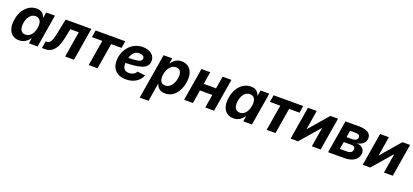

<svg xmlns="http://www.w3.org/2000/svg" viewBox="41 -1668 6424 2987"><g transform="rotate(20 3253.5 -174.0)"><path d="M214.4 9.3Q151.4 9.3 106.2 -23.4Q61 -56.2 42.2 -118.7Q23.4 -181.2 38.1 -270.5Q53.7 -362.8 94 -424.8Q134.3 -486.8 189.9 -518.3Q245.6 -549.8 306.6 -549.8Q351.6 -549.8 379.6 -535.2Q407.7 -520.5 423.3 -498Q439 -475.6 445.8 -453.1H450.7L464.8 -542.5H610.4L520.5 0H377L391.1 -86.4H384.8Q370.1 -63 346.7 -41.3Q323.2 -19.5 290.5 -5.1Q257.8 9.3 214.4 9.3ZM278.3 -107.9Q315.9 -107.9 345.5 -128.4Q375 -148.9 395 -185.5Q415 -222.2 422.9 -271Q431.2 -320.3 423.3 -356.4Q415.5 -392.6 392.6 -412.6Q369.6 -432.6 332 -432.6Q293.9 -432.6 264.4 -412.1Q234.9 -391.6 215.3 -355.2Q195.8 -318.8 188 -271Q180.2 -223.1 187.5 -186.3Q194.8 -149.4 217.8 -128.7Q240.7 -107.9 278.3 -107.9Z M591.8 0 610.8 -116.7H628.9Q648.9 -116.7 664.3 -125.5Q679.7 -134.3 692.4 -154.1Q705.1 -173.8 715.8 -208Q726.6 -242.2 736.8 -292.5L787.6 -542.5H1212.9L1123.5 0H977.1L1047.4 -426.3H907.7L874.5 -268.1Q854 -170.4 821.3 -111.6Q788.6 -52.7 743.7 -26.4Q698.7 0 641.1 0Z M1366.7 0 1437.5 -425.8H1265.1L1284.2 -542.5H1774.4L1755.4 -425.8H1583.5L1512.7 0Z M1984.4 11.7Q1911.6 11.7 1858.6 -14.9Q1805.7 -41.5 1777.6 -92Q1749.5 -142.6 1750.5 -213.4Q1751 -282.7 1774.2 -343.8Q1797.4 -404.8 1839.1 -451.7Q1880.9 -498.5 1938 -525.1Q1995.1 -551.8 2063.5 -551.8Q2121.1 -551.8 2166.7 -533Q2212.4 -514.2 2238.8 -478.5Q2265.1 -442.9 2265.1 -393.1Q2265.1 -341.8 2235.4 -308.8Q2205.6 -275.9 2147.5 -257.8Q2089.4 -239.7 2004.6 -232.7Q1919.9 -225.6 1809.6 -225.6L1824.7 -314.5Q1918.5 -314.5 1978 -317.9Q2037.6 -321.3 2070.6 -329.3Q2103.5 -337.4 2116.5 -351.3Q2129.4 -365.2 2129.4 -386.2Q2129.4 -412.1 2107.9 -427Q2086.4 -441.9 2048.3 -441.9Q2001 -441.9 1970.5 -418Q1939.9 -394 1922.9 -357.7Q1905.8 -321.3 1898.7 -281.7Q1891.6 -242.2 1891.6 -210.9Q1891.1 -179.2 1900.4 -153.6Q1909.7 -127.9 1932.4 -113Q1955.1 -98.1 1995.1 -98.1Q2037.6 -98.1 2069.3 -115.7Q2101.1 -133.3 2114.7 -164.1L2246.6 -148.9Q2219.7 -76.2 2150.4 -32.2Q2081.1 11.7 1984.4 11.7Z M2285.6 204.1 2409.2 -542.5H2553.2L2537.6 -453.1H2541.5Q2555.7 -476.6 2578.1 -498.8Q2600.6 -521 2632.8 -535.4Q2665 -549.8 2708 -549.8Q2762.2 -549.8 2804.7 -525.4Q2847.2 -501 2871.6 -452.9Q2896 -404.8 2896 -334Q2896 -275.4 2879.4 -215.1Q2862.8 -154.8 2829.8 -104Q2796.9 -53.2 2747.1 -22Q2697.3 9.3 2630.9 9.3Q2585.4 9.3 2555.9 -6.3Q2526.4 -22 2509.8 -44.9Q2493.2 -67.9 2486.3 -90.8H2480L2431.6 204.1ZM2589.8 -107.9Q2630.4 -107.9 2659.9 -129.2Q2689.5 -150.4 2709 -183.6Q2728.5 -216.8 2737.8 -254.6Q2747.1 -292.5 2747.1 -326.7Q2747.1 -375.5 2725.6 -404.1Q2704.1 -432.6 2659.2 -432.6Q2620.6 -432.6 2591.1 -413.1Q2561.5 -393.6 2541.5 -361.6Q2521.5 -329.6 2511.2 -291.5Q2501 -253.4 2501 -216.3Q2501 -166 2523.7 -137Q2546.4 -107.9 2589.8 -107.9Z M3392.6 -337.4 3373.5 -220.7H3087.9L3107.4 -337.4ZM3182.1 -542.5 3092.3 0H2946.3L3036.1 -542.5ZM3532.2 -542.5 3442.4 0H3296.4L3386.2 -542.5Z M3763.2 9.3Q3700.2 9.3 3655 -23.4Q3609.9 -56.2 3591.1 -118.7Q3572.3 -181.2 3586.9 -270.5Q3602.5 -362.8 3642.8 -424.8Q3683.1 -486.8 3738.8 -518.3Q3794.4 -549.8 3855.5 -549.8Q3900.4 -549.8 3928.5 -535.2Q3956.5 -520.5 3972.2 -498Q3987.8 -475.6 3994.6 -453.1H3999.5L4013.7 -542.5H4159.2L4069.3 0H3925.8L3939.9 -86.4H3933.6Q3918.9 -63 3895.5 -41.3Q3872.1 -19.5 3839.4 -5.1Q3806.6 9.3 3763.2 9.3ZM3827.1 -107.9Q3864.7 -107.9 3894.3 -128.4Q3923.8 -148.9 3943.8 -185.5Q3963.9 -222.2 3971.7 -271Q3980 -320.3 3972.2 -356.4Q3964.4 -392.6 3941.4 -412.6Q3918.5 -432.6 3880.9 -432.6Q3842.8 -432.6 3813.2 -412.1Q3783.7 -391.6 3764.2 -355.2Q3744.6 -318.8 3736.8 -271Q3729 -223.1 3736.3 -186.3Q3743.7 -149.4 3766.6 -128.7Q3789.6 -107.9 3827.1 -107.9Z M4313 0 4383.8 -425.8H4211.4L4230.5 -542.5H4720.7L4701.7 -425.8H4529.8L4459 0Z M5207 0H5061L5113.8 -320.3H5110.4L4833.5 0H4709.5L4799.3 -542.5H4944.8L4892.6 -223.6H4896L5170.4 -542.5H5296.9Z M5330.1 0 5419.9 -542.5H5650.4Q5751 -542.5 5803 -504.4Q5855 -466.3 5842.8 -396Q5835.9 -352.1 5799.3 -322.5Q5762.7 -293 5703.1 -282.7Q5749.5 -279.8 5780 -261.2Q5810.5 -242.7 5823.5 -213.4Q5836.4 -184.1 5830.6 -148.4Q5823.2 -102.1 5793.2 -68.8Q5763.2 -35.6 5713.4 -17.8Q5663.6 0 5596.7 0ZM5484.9 -110.8H5614.7Q5645.5 -110.8 5666.7 -125.7Q5688 -140.6 5692.9 -168Q5697.8 -197.3 5682.6 -214.6Q5667.5 -231.9 5634.3 -231.9H5504.9ZM5519 -318.8H5617.2Q5651.9 -318.8 5674.3 -333.7Q5696.8 -348.6 5701.2 -375Q5705.1 -401.4 5686.5 -415.5Q5668 -429.7 5631.8 -429.7H5537.6Z M6400.9 0H6254.9L6307.6 -320.3H6304.2L6027.3 0H5903.3L5993.2 -542.5H6138.7L6086.4 -223.6H6089.8L6364.3 -542.5H6490.7Z"/></g></svg>

Font: Inter 16pt
Style: Bold Italic
Weight: 700
Italic angle: -9.3988°
Version: Version 4.001;git-66647c0bb